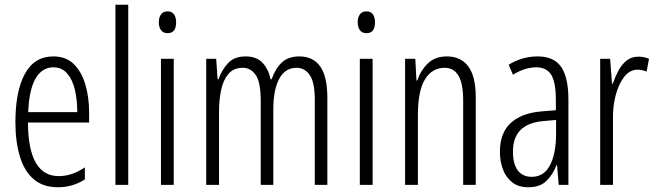

<svg xmlns="http://www.w3.org/2000/svg" viewBox="-20 -780 2767 810"><path d="M205 -542Q259 -542 292 -509Q325 -476 340.5 -422Q356 -368 356 -305V-263H98Q99 -37 228 -37Q284 -37 338 -74V-23Q313 -7 284.5 1.5Q256 10 224 10Q161 10 121.5 -24.5Q82 -59 63.5 -121Q45 -183 45 -265Q45 -395 85 -468.5Q125 -542 205 -542ZM205 -496Q158 -496 130.5 -449.5Q103 -403 99 -307H306Q306 -358 296 -401Q286 -444 263.5 -470Q241 -496 205 -496Z M521 0H467V-760H521Z M687 -732Q706 -732 714.5 -719Q723 -706 723 -686Q723 -640 687 -640Q669 -640 659.5 -652.5Q650 -665 650 -686Q650 -706 659 -719Q668 -732 687 -732ZM713 -532V0H659V-532Z M1243 -542Q1301 -542 1331 -499.5Q1361 -457 1361 -367V0H1308V-359Q1308 -432 1287 -463Q1266 -494 1231 -494Q1183 -494 1158 -447.5Q1133 -401 1133 -319V0H1080V-352Q1080 -433 1059 -463.5Q1038 -494 1004 -494Q966 -494 944 -468.5Q922 -443 913 -401Q904 -359 904 -309V0H850V-532H892L898 -446H902Q915 -484 941.5 -513Q968 -542 1016 -542Q1064 -542 1089 -513.5Q1114 -485 1121 -446H1126Q1142 -491 1169 -516.5Q1196 -542 1243 -542Z M1526 -732Q1545 -732 1553.5 -719Q1562 -706 1562 -686Q1562 -640 1526 -640Q1508 -640 1498.5 -652.5Q1489 -665 1489 -686Q1489 -706 1498 -719Q1507 -732 1526 -732ZM1552 -532V0H1498V-532Z M1865 -542Q1924 -542 1955.5 -500Q1987 -458 1987 -370V0H1934V-357Q1934 -428 1914 -461Q1894 -494 1856 -494Q1803 -494 1773 -445.5Q1743 -397 1743 -295V0H1689V-532H1732L1737 -440H1740Q1754 -482 1784.5 -512Q1815 -542 1865 -542Z M2248 -542Q2317 -542 2347.5 -497.5Q2378 -453 2378 -360V0H2337L2330 -84H2328Q2313 -44 2285.5 -17Q2258 10 2209 10Q2167 10 2140.5 -11Q2114 -32 2101.5 -66Q2089 -100 2089 -140Q2089 -219 2134.5 -261Q2180 -303 2264 -310L2325 -315V-358Q2325 -433 2305.5 -464.5Q2286 -496 2242 -496Q2221 -496 2196.5 -489Q2172 -482 2144 -465L2126 -507Q2183 -542 2248 -542ZM2270 -269Q2144 -257 2144 -141Q2144 -88 2164.5 -61Q2185 -34 2223 -34Q2275 -34 2300.5 -83.5Q2326 -133 2326 -216V-274Z M2673 -541Q2683 -541 2695 -539Q2707 -537 2718 -532L2708 -478Q2701 -481 2690.5 -483.5Q2680 -486 2670 -486Q2637 -486 2613.5 -456Q2590 -426 2577.5 -378.5Q2565 -331 2566 -279V0H2512V-532H2554L2562 -427H2565Q2575 -456 2589 -482Q2603 -508 2623.5 -524.5Q2644 -541 2673 -541Z"/></svg>

Font: Noto Sans Thai ExtCond Light
Style: Regular
Weight: 300
Width: 2
Designer: Monotype Design Team
Foundry: Monotype Imaging Inc.
Version: Version 2.002; ttfautohint (v1.8.4.7-5d5b)